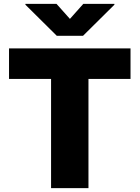

<svg xmlns="http://www.w3.org/2000/svg" viewBox="-20 -979 726 999"><path d="M27 -568.2V-727.3H659.1V-568.2H440.3V0H245.7V-568.2ZM274.1 -958.8 343.8 -880.7 413.4 -958.8H575.3V-954.5L411.9 -792.6H275.6L112.2 -954.5V-958.8Z"/></svg>

Font: Karasuma Gothic
Style: Black
Weight: 900
Designer: Rasmus Andersson / Ryoko Nishizuka
Foundry: Genbu
Version: Version 1.00